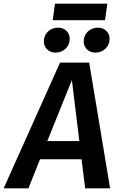

<svg xmlns="http://www.w3.org/2000/svg" viewBox="-63 -1035 657 1055"><path d="M385 -160H157L93 0H-43L267 -691H427L542 0H405ZM373 -260 332 -595 197 -260ZM178 -807Q178 -840 200.5 -861.5Q223 -883 256 -883Q284 -883 302 -865.5Q320 -848 320 -822Q320 -789 297.5 -767.5Q275 -746 242 -746Q214 -746 196 -763.5Q178 -781 178 -807ZM397 -807Q397 -840 419.5 -861.5Q442 -883 475 -883Q503 -883 521 -865.5Q539 -848 539 -822Q539 -789 516.5 -767.5Q494 -746 461 -746Q433 -746 415 -763.5Q397 -781 397 -807ZM227 -924 239 -1015H527L514 -924Z"/></svg>

Font: FiraGO Medium
Style: Italic
Weight: 500
Italic angle: -8°
Designer: bBox Type GmbH
Foundry: bBox Type GmbH
Version: Version 1.001